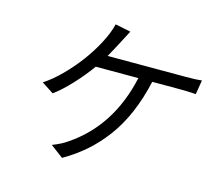

<svg xmlns="http://www.w3.org/2000/svg" viewBox="-111 -894 1192 1067"><g transform="rotate(15 485.5 -360.0)"><path d="M119.3 -340.9Q166.2 -371.1 215.9 -420.6Q265.6 -470.2 307.7 -526.3Q349.8 -582.4 382.3 -643.8Q414.8 -705.3 427.2 -757.1L516.3 -739Q512.8 -732.6 481.2 -671.9Q451.3 -614.7 429.3 -576H880.3Q942.1 -576 970.9 -579.9L957.4 -497.9Q911.6 -501.1 867.9 -501.1H706Q683.6 -400.6 647.7 -317.1Q611.9 -233.7 563.4 -168.5Q514.9 -103.3 458.1 -53.4Q401.3 -3.6 331 36.9L257.8 -18.1Q309.7 -38 343.4 -62.1Q562.5 -210.6 626.1 -501.1H381Q341.3 -445 287.6 -387.3Q234 -329.5 187.9 -296.2Z"/></g></svg>

Font: Karasuma Gothic
Style: Italic
Weight: 400
Italic angle: -9.39999°
Designer: Rasmus Andersson / Ryoko Nishizuka
Foundry: Genbu
Version: Version 1.00